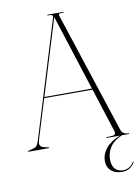

<svg xmlns="http://www.w3.org/2000/svg" viewBox="-96 -764 745 1021"><g transform="rotate(-10 276.0 -254.0)"><path d="M119.5 -2Q119.5 0 117.5 0H6.5Q4.5 0 4.5 -2Q4.5 -4 6.5 -4L38.5 -13Q47 -15.5 53.5 -22.2Q60 -29 67.5 -53L260.5 -682Q263 -688 258.2 -692Q253.5 -696 235.5 -696Q231.5 -696 231.5 -698Q231.5 -700 234.5 -700H318.5Q320.5 -700 320.5 -698Q320.5 -696 317.5 -696Q297.5 -696 294.5 -693.2Q291.5 -690.5 294.5 -682L508.5 -29Q517 -4 549.5 -4Q551.5 -4 551.5 -2Q551.5 0 549.5 0H511.5Q466 20 446.5 50Q427 80 427 116Q427 148 442.2 166.2Q457.5 184.5 487 184.5Q505 184.5 520.8 174.5Q536.5 164.5 543.5 150.5Q545 147.5 547 148Q549.5 149 547.5 152.5Q541 166.5 523.8 179.2Q506.5 192 480 192Q442 192 420.2 172.2Q398.5 152.5 398.5 118Q398.5 84 423.2 52.5Q448 21 500 0H428.5Q426.5 0 426.5 -2Q426.5 -4 429.5 -4L463.5 -6Q472.5 -7 476 -13.5Q479.5 -20 476.5 -28L400 -266H139L73.5 -53Q67 -32 72 -22.8Q77 -13.5 91.5 -10L116.5 -4Q119.5 -4 119.5 -2ZM141 -272H398L266.5 -681Z"/></g></svg>

Font: Fraunces 144pt S000 Thin
Style: Regular
Weight: 100
Version: Version 1.000; ttfautohint (v1.8.3)